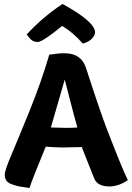

<svg xmlns="http://www.w3.org/2000/svg" viewBox="-20 -932 666 970"><path d="M371 -288Q355 -343 333 -429.5Q311 -516 307 -530Q245 -314 237 -288Q285 -286 313 -286Q352 -286 371 -288ZM300 -187Q259 -187 211 -191Q143 -27 129 18Q94 13 78 10Q62 7 41 -0.5Q20 -8 12 -20Q4 -32 4 -50Q4 -71 38.5 -152Q73 -233 131 -376Q189 -519 229 -656Q276 -663 306 -663Q390 -663 414 -590Q488 -362 520 -280Q598 -77 626 -22Q579 10 533 10Q474 10 457 -28Q446 -54 427.5 -102Q409 -150 393 -189Q315 -187 300 -187ZM296 -912Q460 -822 460 -769Q460 -752 442.5 -735Q425 -718 398 -712Q374 -740 348 -762Q322 -784 308 -792L294 -801Q195 -720 171 -720Q154 -720 142.5 -727.5Q131 -735 115 -758Q197 -847 296 -912Z"/></svg>

Font: Overlock
Style: Black
Weight: 900
Designer: Dario Muhafara
Foundry: Dario Manuel Muhafara
Version: Version 1.001